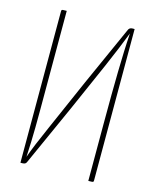

<svg xmlns="http://www.w3.org/2000/svg" viewBox="-107 -773 684 847"><g transform="rotate(15 235.0 -350.0)"><path d="M68 0V-690Q68 -695 69 -697Q70 -699 75 -699.5Q80 -700 92 -700V-245Q92 -201 91.5 -166.5Q91 -132 90 -100Q89 -68 87 -32Q106 -86 147.5 -179Q189 -272 252 -417L375 -691Q379 -697 384 -698.5Q389 -700 394 -700Q399 -700 402 -700V-10Q402 -5 401 -3Q400 -1 395 -0.5Q390 0 378 0V-257Q378 -334 378.5 -392.5Q379 -451 380 -498.5Q381 -546 382.5 -588.5Q384 -631 387 -676Q361 -608 319 -511.5Q277 -415 221 -289L95 -9Q92 -3 86.5 -1.5Q81 0 76 0Q71 0 68 0Z"/></g></svg>

Font: Yanone Kaffeesatz ExtraLight
Style: Regular
Weight: 200
Designer: Yanone (Cyrillic: Daniel Pouzeot, Huerta Tipografica, and Cyreal)
Foundry: Yanone
Version: Version 2.003